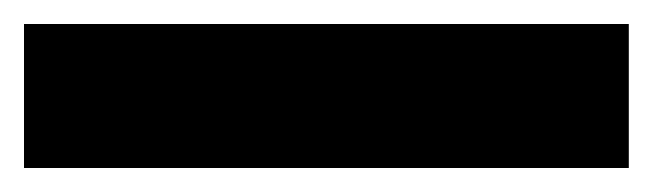

<svg xmlns="http://www.w3.org/2000/svg" viewBox="-23 -900 544 160"><path d="M501 -760H-3V-880H501Z"/></svg>

Font: Noto Sans Bengali SemiCondensed Black
Style: Regular
Weight: 900
Width: 4
Designer: Joana Ranito - Universal Thirst; Jelle Bosma - Monotype Design Team
Foundry: Universal Thirst ehf.
Version: Version 3.000; ttfautohint (v1.8.4.7-5d5b)